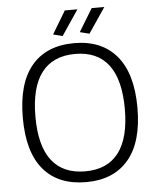

<svg xmlns="http://www.w3.org/2000/svg" viewBox="-61 -984 858 1046"><g transform="rotate(-5 367.5 -461.0)"><path d="M368 10Q216 10 135 -85.5Q54 -181 54 -369Q54 -557 135 -653.5Q216 -750 368 -750Q518 -750 599.5 -653.5Q681 -557 681 -369Q681 -182 599.5 -86Q518 10 368 10ZM368 -49Q489 -49 550.5 -129.5Q612 -210 612 -369Q612 -530 550.5 -610.5Q489 -691 368 -691Q247 -691 185 -610.5Q123 -530 123 -369Q123 -209 185 -129Q247 -49 368 -49ZM258 -807 333 -932H402L309 -794ZM404 -807 480 -932H549L456 -794Z"/></g></svg>

Font: Plata Sans Light
Style: Regular
Weight: 300
Designer: Pablo Impallari, Andres Torresi, & Cristiano Sobral
Foundry: Pablo Impallari, Andres Torresi, & Cristiano Sobral
Version: Version 1.00;December 28, 2019;FontCreator 12.0.0.2547 64-bi